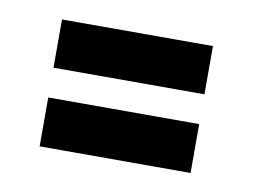

<svg xmlns="http://www.w3.org/2000/svg" viewBox="-38 -446 387 294"><g transform="rotate(10 155.5 -298.5)"><path d="M38 -322.3V-397.3H272.7V-322.3ZM38 -200V-276H272.7V-200Z"/></g></svg>

Font: Bricolage Grotesque 96pt ExtraBold Condensed
Style: Regular
Weight: 800
Width: 3
Version: Version 1.001;gftools[0.9.33.dev8+g029e19f]